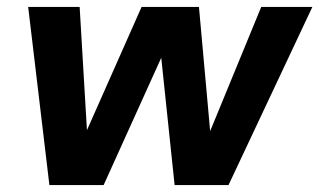

<svg xmlns="http://www.w3.org/2000/svg" viewBox="-20 -532 918 552"><path d="M122 0 61 -512H209L232 -123L215 -124L387 -512H552L587 -124L571 -123L731 -512H878L637 0H482L440 -400H459L278 0Z"/></svg>

Font: DM Sans 12pt Black
Style: Italic
Weight: 900
Italic angle: -10°
Version: Version 4.004;gftools[0.9.30]